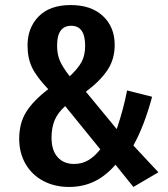

<svg xmlns="http://www.w3.org/2000/svg" viewBox="-20 -725 664 760"><path d="M434 -547Q434 -490 405 -447Q376 -404 320 -362L442 -214Q469 -293 483 -367L582 -342Q552 -229 508 -149L607 -43L508 15L437 -73Q398 -28 353 -6.5Q308 15 253 15Q196 15 151 -9Q106 -33 81 -76.5Q56 -120 56 -176Q56 -237 83.5 -281.5Q111 -326 171 -372Q125 -420 107 -457.5Q89 -495 89 -545Q89 -615 133 -660Q177 -705 260 -705Q341 -705 387.5 -661.5Q434 -618 434 -547ZM206 -545Q206 -510 217 -484.5Q228 -459 256 -423Q289 -454 303 -480Q317 -506 317 -544Q317 -623 262 -623Q206 -623 206 -545ZM184 -180Q184 -130 208 -103Q232 -76 273 -76Q304 -76 329 -90.5Q354 -105 377 -134L238 -305Q209 -279 196.5 -249.5Q184 -220 184 -180Z"/></svg>

Font: Fira Sans Extra Condensed Medium
Style: Regular
Weight: 500
Width: 1
Designer: Carrois Corporate & Edenspiekermann AG
Foundry: Carrois Corporate GbR & Edenspiekermann AG
Version: Version 4.203